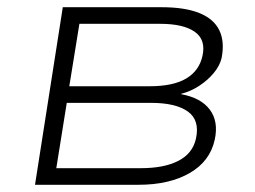

<svg xmlns="http://www.w3.org/2000/svg" viewBox="-20 -512 707 532"><path d="M77 0 154 -492H428Q492 -492 532 -476Q572 -460 587.5 -428.5Q603 -397 594 -351Q589 -330 572.5 -310Q556 -290 532.5 -274.5Q509 -259 482 -252V-251Q537 -241 561.5 -208Q586 -175 575 -125Q562 -65 505.5 -32.5Q449 0 364 0ZM136 -46H370Q435 -46 474.5 -66.5Q514 -87 523 -128Q534 -179 500.5 -203Q467 -227 398 -227H165ZM172 -273H394Q460 -273 496 -294.5Q532 -316 541 -357Q551 -402 519.5 -424Q488 -446 424 -446H200Z"/></svg>

Font: Nunito Sans 7pt SemiExpanded ExtraLight
Style: Italic
Weight: 250
Width: 6
Italic angle: -9°
Designer: Vernon Adams
Foundry: Vernon Adams
Version: Version 3.101;gftools[0.9.27]